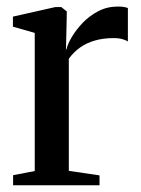

<svg xmlns="http://www.w3.org/2000/svg" viewBox="-20 -552 420 572"><path d="M19 0V-30L83.5 -42.5V-454L18.5 -472.5V-502.5L145 -531H162.5L179 -518L178.5 -488.5L176.5 -402.5L178.5 -407Q182 -421.5 194.2 -442.2Q206.5 -463 226.2 -483.8Q246 -504.5 272.5 -518.5Q299 -532.5 331 -532.5Q342.5 -532.5 349.5 -531.2Q356.5 -530 361 -528V-428.5Q356 -432 345.2 -435.2Q334.5 -438.5 318 -438.5Q287.5 -438.5 262.5 -431.2Q237.5 -424 218.2 -410.2Q199 -396.5 185 -377V-43L276.5 -29.5V0Z"/></svg>

Font: Merriweather 96pt
Style: Regular
Weight: 400
Version: Version 2.100